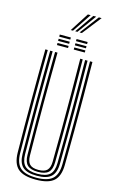

<svg xmlns="http://www.w3.org/2000/svg" viewBox="-158 -1141 730 1207"><g transform="rotate(15 207.0 -537.0)"><path d="M207.2 6.8Q126 6.8 90.4 -24.8Q54.8 -56.5 53.8 -129.2Q52.8 -211.4 52.2 -294.6Q51.7 -377.9 51.8 -461.9Q51.9 -545.9 52.4 -630.5Q52.9 -715.1 53.8 -800H69.6Q68.8 -719.9 68.2 -637Q67.6 -554.2 67.6 -469.6Q67.6 -385.1 68.1 -299.9Q68.6 -214.6 69.6 -129.5Q70.4 -62.6 102.9 -34.2Q135.3 -5.8 207.2 -5.8Q278.7 -5.8 311.2 -34.1Q343.6 -62.4 344.4 -129.5Q345.6 -212.3 346 -295.7Q346.4 -379.2 346.4 -463.1Q346.4 -547 345.8 -631.4Q345.2 -715.8 344.4 -800H360.2Q361.5 -687.6 362 -576.2Q362.5 -464.9 362.1 -353.4Q361.7 -241.9 360.2 -129.2Q359.2 -56.5 323.6 -24.8Q288.1 6.8 207.2 6.8ZM207.2 -18.5Q142.8 -18.5 114.5 -44.4Q86.3 -70.2 85.4 -129.7Q84.4 -213.3 83.9 -296.8Q83.4 -380.3 83.4 -464Q83.4 -547.7 84 -631.6Q84.7 -715.6 85.4 -800H101.3Q100.5 -719.2 99.9 -636Q99.2 -552.9 99.2 -468.5Q99.2 -384.1 99.8 -299.3Q100.3 -214.5 101.3 -129.8Q102.1 -76.6 126.8 -53.9Q151.4 -31.3 207.2 -31.3Q262.6 -31.3 287.3 -53.9Q311.9 -76.6 312.7 -129.8Q313.9 -212.6 314.3 -296Q314.7 -379.5 314.7 -463.4Q314.7 -547.3 314.1 -631.4Q313.5 -715.6 312.7 -800H328.5Q329.4 -715.6 330 -632Q330.6 -548.5 330.6 -465Q330.6 -381.6 330.2 -297.9Q329.8 -214.2 328.5 -129.7Q327.8 -70.2 299.5 -44.4Q271.3 -18.5 207.2 -18.5ZM207.2 -43.9Q159.9 -43.9 138.8 -63.9Q117.7 -83.8 117.1 -130.1Q115.6 -241.7 115.2 -353Q114.8 -464.2 115.4 -575.9Q116 -687.5 117.1 -800H133Q132.2 -719.7 131.5 -636.6Q130.9 -553.5 130.9 -469Q130.9 -384.6 131.4 -299.5Q132 -214.5 133 -130.3Q133.5 -91.6 150.3 -74.1Q167.1 -56.6 207.2 -56.6Q247 -56.6 263.7 -74.1Q280.5 -91.6 281 -130.3Q282.5 -241.6 282.9 -352.8Q283.3 -464 282.8 -575.8Q282.3 -687.6 281 -800H296.9Q297.7 -715.5 298.3 -631.9Q298.9 -548.2 298.9 -464.8Q298.9 -381.4 298.5 -298Q298.1 -214.5 296.9 -130.1Q296.3 -83.4 275.1 -63.6Q253.9 -43.9 207.2 -43.9ZM226.5 -899.8V-913.5H298.6V-899.8ZM117.3 -845V-858.7H189.4V-845ZM117.3 -872.4V-886.1H189.4V-872.4ZM117.3 -899.8V-913.5H189.4V-899.8ZM226.5 -845V-858.7H298.6V-845ZM226.5 -872.4V-886.1H298.6V-872.4ZM176.5 -958.5 255.3 -1081.3H273.5L191.3 -958.5ZM234.1 -958.5 326.7 -1081.3H344.8L248.9 -958.5ZM205.5 -958.5 291 -1081.3H309.2L220 -958.5Z"/></g></svg>

Font: Big Shoulders Inline Text Thin
Style: Regular
Weight: 100
Designer: Patric King
Foundry: XO Type Co
Version: Version 2.002